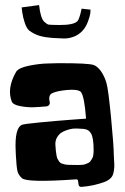

<svg xmlns="http://www.w3.org/2000/svg" viewBox="-20 -730 493 758"><path d="M65.4 -700.7 134.3 -710Q140.1 -656.7 155.3 -643.6Q166 -633.8 171.9 -632.8Q177.7 -631.8 213.4 -631.3Q270 -630.9 285.2 -646Q289.6 -650.4 293.7 -662.8Q297.9 -675.3 299.8 -685.5L302.2 -695.8L337.4 -691.9Q337.4 -686 336.4 -676.8Q335.4 -667.5 327.4 -645.3Q319.3 -623 305.2 -607.9Q290.5 -592.3 270.8 -585Q251 -577.6 231.7 -578.1Q212.4 -578.6 189.5 -580.1Q156.7 -582.5 136.2 -588.6Q115.7 -594.7 97.2 -607.9Q85.9 -615.7 78.1 -638.9Q70.3 -662.1 67.9 -681.6ZM254.9 -79.1H255.4Q259.3 -79.1 271.2 -78.9Q283.2 -78.6 287.4 -78.6Q291.5 -78.6 301.5 -79.1Q311.5 -79.6 315.4 -81.3Q319.3 -83 326.4 -85.7Q333.5 -88.4 336.4 -92.8Q339.4 -97.2 343.3 -103.3Q347.2 -109.4 348.4 -118.2Q349.6 -127 349.6 -137.7Q349.6 -185.1 339.8 -202.4Q330.1 -219.7 309.1 -221.2Q287.1 -222.7 282.2 -222.7Q280.3 -222.7 275.4 -222.4Q270.5 -222.2 268.6 -222.2Q265.6 -221.7 260.7 -220.9Q255.9 -220.2 243.2 -216.1Q230.5 -211.9 221.2 -205.6Q211.9 -199.2 204.8 -186.8Q197.8 -174.3 198.7 -158.2Q199.7 -143.6 200.4 -135.5Q201.2 -127.4 202.9 -117.7Q204.6 -107.9 207 -103Q209.5 -98.1 213.4 -92.5Q217.3 -86.9 222.9 -84.7Q228.5 -82.5 236.3 -80.8Q244.1 -79.1 254.9 -79.1ZM429.2 -120.1Q429.2 -113.3 430.4 -96.7Q431.6 -80.1 431.2 -70.8Q430.7 -61.5 428.2 -48.8Q425.8 -36.1 417.5 -27.3Q409.2 -18.6 395 -12.7Q352.1 3.9 302.2 7.8H301.3Q291 7.8 290 -2.4L288.1 -15.6Q287.1 -22 281.2 -22H280.8Q87.4 -8.3 66.9 -26.4Q52.2 -39.1 48.6 -55.9Q44.9 -72.8 42.5 -119.6Q42 -127.4 42 -131.8Q37.1 -225.1 66.9 -237.3Q74.7 -240.7 137.9 -246.8Q201.2 -252.9 260.7 -257.3L319.8 -261.7Q313 -351.6 298.8 -367.7Q285.6 -378.4 245.1 -374.8Q204.6 -371.1 185.5 -361.8Q169.9 -354 176.3 -327.1Q176.3 -326.7 176.5 -325.4Q176.8 -324.2 176.8 -323.7Q176.8 -318.4 172.9 -314.5Q168.9 -310.5 164.1 -310.1Q138.2 -307.6 113 -306.6Q87.9 -305.7 59.8 -311Q31.7 -316.4 26.4 -329.1Q6.3 -381.3 43.5 -446.3Q52.7 -461.9 94 -470.5Q135.3 -479 171.9 -479.5L208.5 -480.5Q330.6 -481 350.6 -473.1Q365.7 -467.3 379.2 -448Q392.6 -428.7 400.4 -401.9Q407.7 -377 418.5 -264.9Q429.2 -152.8 429.2 -120.1Z"/></svg>

Font: Some Time Later
Style: Regular
Weight: 400
Version: Version 003.300